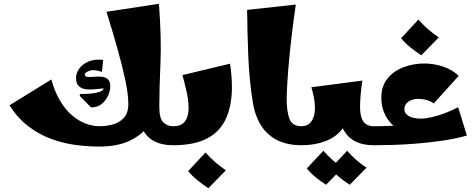

<svg xmlns="http://www.w3.org/2000/svg" viewBox="-20 -764 2506 1010"><path d="M502 7Q442 7 377.5 -1.5Q313 -10 250 -33Q187 -56 130.5 -98.5Q74 -141 30 -210L250 -346Q268 -281 296 -234Q324 -187 358.5 -157.5Q393 -128 430.5 -114Q468 -100 505 -100Q538 -100 572.5 -109Q607 -118 631 -143.5Q655 -169 655 -217Q655 -268 639 -343.5Q623 -419 597 -511Q571 -603 540 -702L816 -744Q830 -562 824 -429Q818 -296 818 -202L769 -113Q733 -59 667 -26Q601 7 502 7ZM459 -199 399 -260 402 -270Q428 -269 456 -271.5Q484 -274 504 -281Q524 -288 525 -299Q509 -298 484.5 -295Q460 -292 436 -294Q412 -296 396 -309.5Q380 -323 380 -354Q380 -379 396.5 -402.5Q413 -426 445 -440Q477 -454 523 -449L516 -386Q474 -401 450 -391.5Q426 -382 426 -373Q426 -361 439.5 -359.5Q453 -358 473 -360Q493 -362 513 -360.5Q533 -359 546.5 -348Q560 -337 560 -309Q560 -287 548.5 -261Q537 -235 515 -217Q493 -199 459 -199ZM890 0Q830 0 789 -22.5Q748 -45 727 -90Q706 -135 706 -202H818Q818 -141 839 -120.5Q860 -100 890 -100L910 -50Z M890 0V-100Q922 -100 939.5 -112.5Q957 -125 964.5 -147Q972 -169 972 -197Q972 -236 961.5 -282Q951 -328 940 -369L1190 -429Q1195 -397 1197.5 -366Q1200 -335 1200 -306Q1200 -211 1169.5 -142Q1139 -73 1071 -36.5Q1003 0 890 0ZM1076 226Q1047 207 1018.5 184Q990 161 970 136L1061 38Q1086 66 1111 88Q1136 110 1168 132Z M1566 0Q1494 0 1441 -25.5Q1388 -51 1355 -101.5Q1322 -152 1310 -225Q1291 -344 1286 -470.5Q1281 -597 1280 -712L1536 -740Q1524 -657 1513.5 -569Q1503 -481 1496.5 -400Q1490 -319 1488 -254Q1487 -184 1501.5 -142Q1516 -100 1566 -100L1586 -50Z M1566 0V-100Q1615 -100 1631 -153Q1647 -206 1618 -305L1886 -340Q1879 -291 1876.5 -258Q1874 -225 1874 -202L1807 -172Q1807 -118 1775.5 -79.5Q1744 -41 1689.5 -20.5Q1635 0 1566 0ZM1946 0Q1886 0 1845 -22.5Q1804 -45 1783 -90Q1762 -135 1762 -202H1874Q1874 -149 1891.5 -124.5Q1909 -100 1946 -100L1966 -50ZM1695 208Q1667 190 1640.5 168.5Q1614 147 1594 122L1681 29Q1704 55 1728 76.5Q1752 98 1783 118ZM1820 208Q1792 190 1765.5 168.5Q1739 147 1719 122L1806 29Q1829 55 1853 76.5Q1877 98 1908 118Z M2275 -35Q2182 -35 2117.5 -61.5Q2053 -88 2019.5 -137Q1986 -186 1986 -251Q1986 -311 2018.5 -351Q2051 -391 2103 -410.5Q2155 -430 2211 -430Q2263 -430 2311.5 -413.5Q2360 -397 2393 -365L2262 -220Q2244 -233 2222 -238.5Q2200 -244 2180 -244Q2150 -244 2128.5 -229Q2107 -214 2107 -191Q2107 -167 2130.5 -153.5Q2154 -140 2193 -140Q2218 -140 2251 -147.5Q2284 -155 2320 -168.5Q2356 -182 2390 -200L2436 -51ZM1946 0V-100Q1993 -100 2040 -102Q2087 -104 2141.5 -113.5Q2196 -123 2262 -145L2436 -51Q2376 -34 2307 -24Q2238 -14 2169 -8.5Q2100 -3 2042 -1.5Q1984 0 1946 0ZM2196 -473Q2167 -492 2138.5 -515Q2110 -538 2090 -563L2181 -661Q2206 -633 2231 -611Q2256 -589 2288 -567Z"/></svg>

Font: Marhey
Style: Bold
Weight: 700
Designer: Nur Syamsi & Bustanul Arifin
Foundry: Namelatype
Version: Version 1.000